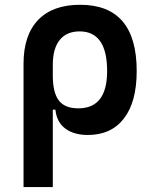

<svg xmlns="http://www.w3.org/2000/svg" viewBox="-20 -547 626 792"><path d="M342.3 9.8Q285.2 9.8 249.5 -16.6Q213.9 -43 208.5 -94.7H197.8V224.6H77.1V-284.2Q77.1 -401.9 137.2 -464.6Q197.3 -527.3 310.5 -527.3Q543.9 -527.3 543.9 -253.9Q543.9 -126.5 491.2 -58.3Q438.5 9.8 342.3 9.8ZM197.8 -235.8Q197.8 -165.5 222.4 -132.8Q247.1 -100.1 303.2 -100.1Q421.9 -100.1 421.9 -253.9Q421.9 -417.5 308.1 -417.5Q254.9 -417.5 226.3 -382.1Q197.8 -346.7 197.8 -279.8Z"/></svg>

Font: CaskaydiaCove NFP SemiBold
Style: Regular
Weight: 600
Designer: Aaron Bell
Foundry: Saja Typeworks
Version: Version 2111.001; VTT 6.35;Nerd Fonts 3.1.1